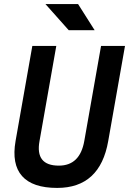

<svg xmlns="http://www.w3.org/2000/svg" viewBox="-20 -921 639 951"><path d="M263.2 9.8Q141.1 9.8 89.1 -49.1Q37.1 -107.9 57.1 -222.7L140.1 -693.4H258.8L175.8 -222.7Q153.3 -100.6 271.5 -100.6Q376 -100.6 397.5 -222.7L480.5 -693.4H599.1L516.1 -222.7Q475.6 9.8 263.2 9.8ZM320.3 -771.5 205.1 -900.9H366.7L448.7 -771.5Z"/></svg>

Font: Cascadia Code PL SemiBold
Style: Italic
Weight: 600
Italic angle: -10°
Monospace: yes
Designer: Aaron Bell
Foundry: Saja Typeworks
Version: Version 2404.023; ttfautohint (v1.8.4)